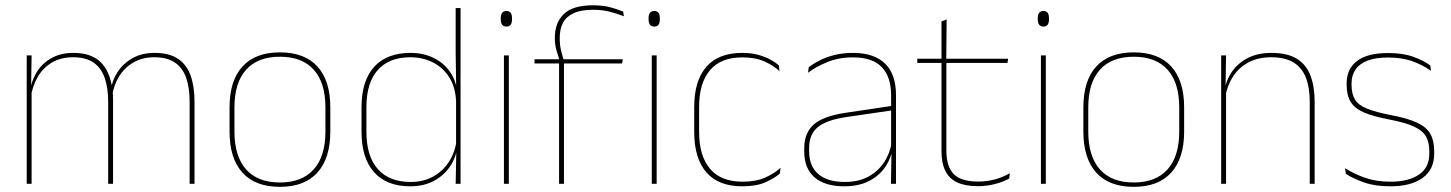

<svg xmlns="http://www.w3.org/2000/svg" viewBox="-20 -695 5488 726"><path d="M715.5 0H697V-310Q697 -363 684 -400.5Q671 -438 641.8 -458.2Q612.5 -478.5 563.5 -478.5Q519 -478.5 485.2 -459.2Q451.5 -440 430.8 -406.8Q410 -373.5 404 -331.5L393.5 -351.5H398.5Q403 -389 424 -421.8Q445 -454.5 480.5 -474.8Q516 -495 564.5 -495Q620 -495 653 -472.8Q686 -450.5 700.8 -409.2Q715.5 -368 715.5 -311ZM99.5 0H81V-485.5H99.5L97.5 -357.5H99.5ZM407.5 0H389V-309.5Q389 -362.5 376 -400.2Q363 -438 334 -458.2Q305 -478.5 256.5 -478.5Q210.5 -478.5 176.8 -458.8Q143 -439 122.8 -404.2Q102.5 -369.5 96 -325L85.5 -344H92.5Q97 -385 117 -419.2Q137 -453.5 172.5 -474.2Q208 -495 257.5 -495Q324 -495 359.8 -460.8Q395.5 -426.5 405 -358Q406.5 -346.5 407 -336Q407.5 -325.5 407.5 -314Z M1038.5 11.5Q945 11.5 896.5 -42.5Q848 -96.5 848 -197.5V-289Q848 -390 896.8 -443.5Q945.5 -497 1038.5 -497Q1131.5 -497 1180.2 -443.5Q1229 -390 1229 -289V-197.5Q1229 -96.5 1180.2 -42.5Q1131.5 11.5 1038.5 11.5ZM1038.5 -5Q1122 -5 1166.2 -54.5Q1210.5 -104 1210.5 -197.5V-289Q1210.5 -382 1166.5 -431.2Q1122.5 -480.5 1038.5 -480.5Q954.5 -480.5 910.5 -431.2Q866.5 -382 866.5 -289V-197.5Q866.5 -104 910.5 -54.5Q954.5 -5 1038.5 -5Z M1531 9.5Q1442 9.5 1394.5 -43.8Q1347 -97 1347 -197V-289.5Q1347 -389.5 1394.8 -442.2Q1442.5 -495 1532.5 -495Q1582.5 -495 1622.5 -474.5Q1662.5 -454 1685.8 -417Q1709 -380 1709.5 -330H1715.5L1704.5 -313.5Q1701.5 -368.5 1677.2 -405Q1653 -441.5 1615 -460Q1577 -478.5 1531.5 -478.5Q1451.5 -478.5 1408.5 -430.2Q1365.5 -382 1365.5 -289.5V-197Q1365.5 -104.5 1408.5 -55.8Q1451.5 -7 1533 -7Q1579.5 -7 1616 -26.5Q1652.5 -46 1676 -81Q1699.5 -116 1706.5 -162.5L1715.5 -144H1710Q1705.5 -101.5 1682.5 -66.8Q1659.5 -32 1621 -11.2Q1582.5 9.5 1531 9.5ZM1721.5 0H1703L1705.5 -130.5L1704.5 -138V-346.5L1705 -356L1703 -494.5V-664.5H1721.5Z M1904 0H1885.5V-485.5H1904ZM1895 -594.5Q1884.5 -594.5 1879 -601.2Q1873.5 -608 1873.5 -622V-626.5Q1873.5 -640 1879 -646.8Q1884.5 -653.5 1895 -653.5Q1905.5 -653.5 1910.8 -646.8Q1916 -640 1916 -626.5V-622Q1916 -608 1910.8 -601.2Q1905.5 -594.5 1895 -594.5Z M2222.5 -675Q2258.5 -675 2285 -668.2Q2311.5 -661.5 2336.5 -651L2339 -633.5Q2310.5 -644.5 2283.5 -651.2Q2256.5 -658 2222.5 -658Q2177 -658 2149.2 -645.2Q2121.5 -632.5 2109 -609Q2096.5 -585.5 2096.5 -552V-549Q2096.5 -525 2101.5 -504.2Q2106.5 -483.5 2112 -466.5L2095.5 -464V-467.5Q2090.5 -482.5 2084.2 -504.2Q2078 -526 2078 -550.5V-553Q2078 -609 2112 -642Q2146 -675 2222.5 -675ZM2112.5 0H2094V-460H2112.5ZM2332.5 -455H2001V-471H2101H2107H2335ZM2463 0H2444.5V-485.5H2463ZM2454 -594.5Q2443.5 -594.5 2438 -601.2Q2432.5 -608 2432.5 -622V-626.5Q2432.5 -640 2438 -646.8Q2443.5 -653.5 2454 -653.5Q2464.5 -653.5 2469.8 -646.8Q2475 -640 2475 -626.5V-622Q2475 -608 2469.8 -601.2Q2464.5 -594.5 2454 -594.5Z M2786.5 9.5Q2696.5 9.5 2650.8 -43.5Q2605 -96.5 2605 -196V-290.5Q2605 -389.5 2650.8 -442.2Q2696.5 -495 2786.5 -495Q2821.5 -495 2848 -487.5Q2874.5 -480 2893.8 -469.2Q2913 -458.5 2925 -447.5L2927.5 -426Q2904.5 -447.5 2870.2 -462.8Q2836 -478 2786 -478Q2706 -478 2664.8 -429.8Q2623.5 -381.5 2623.5 -290.5V-196.5Q2623.5 -105.5 2664.8 -56.8Q2706 -8 2787.5 -8Q2839.5 -8 2874 -23.8Q2908.5 -39.5 2931.5 -60.5L2928.5 -38.5Q2909 -21.5 2874.8 -6Q2840.5 9.5 2786.5 9.5Z M3368 0H3349L3351 -128L3349.5 -131.5V-292V-334.5Q3349.5 -404.5 3314.2 -441.2Q3279 -478 3205.5 -478Q3151 -478 3108 -460.2Q3065 -442.5 3035.5 -420L3038 -441Q3053.5 -453 3077.2 -465.5Q3101 -478 3133.2 -486.5Q3165.5 -495 3205.5 -495Q3247 -495 3277.5 -484.2Q3308 -473.5 3328.2 -453Q3348.5 -432.5 3358.2 -402.8Q3368 -373 3368 -335ZM3172 9.5Q3099.5 9.5 3060.2 -24.2Q3021 -58 3021 -123V-134.5Q3021 -192.5 3057 -224.2Q3093 -256 3177.5 -268.5L3358.5 -295.5L3359 -278.5L3181 -252.5Q3106 -241.5 3072.8 -214.5Q3039.5 -187.5 3039.5 -135.5V-124Q3039.5 -66.5 3074.2 -36.8Q3109 -7 3174.5 -7Q3226.5 -7 3263.8 -27.2Q3301 -47.5 3323.5 -82.2Q3346 -117 3352.5 -160.5L3362 -142H3356Q3352 -102.5 3330 -67.8Q3308 -33 3268.5 -11.8Q3229 9.5 3172 9.5Z M3678.5 9Q3630 9 3599.5 -5.2Q3569 -19.5 3554.5 -49Q3540 -78.5 3540 -123V-462.5H3558.5V-124.5Q3558.5 -65.5 3586 -37Q3613.5 -8.5 3679 -8.5Q3710 -8.5 3740.2 -16.2Q3770.5 -24 3798.5 -40L3796 -20Q3773 -7 3741.8 1Q3710.5 9 3678.5 9ZM3789.5 -457H3448.5V-473H3792ZM3558 -468H3540V-614L3559.5 -621.5Z M3934.5 0H3916V-485.5H3934.5ZM3925.5 -594.5Q3915 -594.5 3909.5 -601.2Q3904 -608 3904 -622V-626.5Q3904 -640 3909.5 -646.8Q3915 -653.5 3925.5 -653.5Q3936 -653.5 3941.2 -646.8Q3946.5 -640 3946.5 -626.5V-622Q3946.5 -608 3941.2 -601.2Q3936 -594.5 3925.5 -594.5Z M4267 11.5Q4173.5 11.5 4125 -42.5Q4076.5 -96.5 4076.5 -197.5V-289Q4076.5 -390 4125.2 -443.5Q4174 -497 4267 -497Q4360 -497 4408.8 -443.5Q4457.5 -390 4457.5 -289V-197.5Q4457.5 -96.5 4408.8 -42.5Q4360 11.5 4267 11.5ZM4267 -5Q4350.5 -5 4394.8 -54.5Q4439 -104 4439 -197.5V-289Q4439 -382 4395 -431.2Q4351 -480.5 4267 -480.5Q4183 -480.5 4139 -431.2Q4095 -382 4095 -289V-197.5Q4095 -104 4139 -54.5Q4183 -5 4267 -5Z M4951 0H4932.5V-310Q4932.5 -363 4918.2 -400.5Q4904 -438 4872 -458.2Q4840 -478.5 4786.5 -478.5Q4737 -478.5 4700.2 -458.8Q4663.5 -439 4641.5 -404.2Q4619.5 -369.5 4612.5 -325L4603.5 -344H4609Q4613.5 -385 4635.2 -419.2Q4657 -453.5 4695.5 -474.2Q4734 -495 4787.5 -495Q4848 -495 4883.8 -472.8Q4919.5 -450.5 4935.2 -409.2Q4951 -368 4951 -311ZM4616 0H4597.5V-485.5H4616L4614 -358.5H4616Z M5237 9.5Q5178.5 9.5 5136.8 -5.5Q5095 -20.5 5069 -37.5L5066 -59Q5101 -37 5142.2 -22.5Q5183.5 -8 5238 -8Q5306.5 -8 5345.5 -34.8Q5384.5 -61.5 5384.5 -113.5V-123.5Q5384.5 -157 5372 -179Q5359.5 -201 5327 -216.2Q5294.5 -231.5 5234 -243Q5172.5 -254.5 5137 -270Q5101.5 -285.5 5086.8 -310.5Q5072 -335.5 5072 -374.5V-379.5Q5072 -434.5 5111.2 -464.5Q5150.5 -494.5 5229 -494.5Q5285 -494.5 5324.8 -480Q5364.5 -465.5 5388 -447.5L5391 -427Q5360.5 -449 5321.2 -463.2Q5282 -477.5 5228.5 -477.5Q5181.5 -477.5 5151 -465.8Q5120.5 -454 5105.5 -432Q5090.5 -410 5090.5 -379.5V-374.5Q5090.5 -339.5 5103.8 -318.2Q5117 -297 5149.5 -284Q5182 -271 5238.5 -260Q5302.5 -248 5338.2 -231.2Q5374 -214.5 5388.5 -188.8Q5403 -163 5403 -124.5V-113.5Q5403 -54 5359.2 -22.2Q5315.5 9.5 5237 9.5Z"/></svg>

Font: Anek Kannada Medium Thin
Style: Regular
Weight: 250
Version: Version 1.003